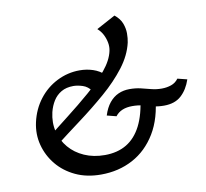

<svg xmlns="http://www.w3.org/2000/svg" viewBox="-78 -777 934 870"><g transform="rotate(-10 389.0 -342.5)"><path d="M319 7Q253 7 202 -17Q151 -41 117.5 -81.5Q84 -122 70.5 -173Q57 -224 69 -278Q82 -336 116 -380.5Q150 -425 199.5 -450Q249 -475 304 -475Q336 -475 365 -465.5Q394 -456 417 -435L346 -372Q330 -395 306.5 -402.5Q283 -410 264 -410Q231 -410 208 -396.5Q185 -383 171 -360.5Q157 -338 150 -310Q139 -263 149.5 -221Q160 -179 187.5 -146.5Q215 -114 257 -95.5Q299 -77 351 -77Q409 -77 451 -102Q493 -127 519 -178Q545 -229 554 -306L622 -301Q614 -200 572.5 -131.5Q531 -63 465.5 -28Q400 7 319 7ZM142 -155 111 -196Q159 -235 214.5 -278Q270 -321 321 -365Q372 -409 408 -452.5Q444 -496 453 -538Q457 -556 453.5 -575.5Q450 -595 441 -613Q432 -631 416 -645L503 -692Q527 -673 536 -649.5Q545 -626 545 -603Q545 -580 541 -561Q528 -504 487 -450.5Q446 -397 387.5 -346.5Q329 -296 264.5 -248Q200 -200 142 -155ZM433 -241 390 -252Q401 -287 419 -309Q437 -331 460.5 -341.5Q484 -352 512 -352Q540 -352 563 -346.5Q586 -341 609 -335Q632 -329 657 -329Q680 -329 700.5 -336Q721 -343 734 -361L778 -350Q763 -305 733.5 -278Q704 -251 654 -251Q625 -251 602.5 -257Q580 -263 559 -268.5Q538 -274 511 -274Q485 -274 465.5 -266Q446 -258 433 -241Z"/></g></svg>

Font: Ysabeau Office SemiBold
Style: Italic
Weight: 600
Italic angle: -12°
Designer: Christian Thalmann (Catharsis Fonts)
Version: Version 2.001;gftools[0.9.30]; featfreeze: tnum,lnum,ss02